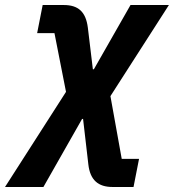

<svg xmlns="http://www.w3.org/2000/svg" viewBox="-97 -545 693 765"><path d="M73 -525 51 -413H120L166 -179L-77 200H76L230 -71H234L255 110C262 173 295 200 351 200H435L457 88H388L343 -162L576 -525H423L277 -269H273L253 -435C245 -498 215 -525 157 -525Z"/></svg>

Font: Braiins Sans
Style: Bold Italic
Weight: 700
Italic angle: -11.31°
Designer: Mike Abbink, Paul van der Laan, Pieter van Rosmalen, Jiri Chlebus, Lubos Buracinsky
Foundry: Bold Monday, Sudetype
Version: Version 1.000;hotconv 1.0.109;makeotfexe 2.5.65596